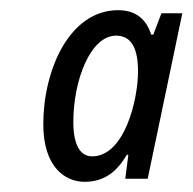

<svg xmlns="http://www.w3.org/2000/svg" viewBox="-20 -741 378 377"><path d="M146 -384C186 -384 210 -405 229 -437H232L226 -390H270L338 -715H297L281 -673H277C268 -700 250 -721 212 -721C116 -721 65 -603 65 -497C65 -413 108 -384 146 -384ZM161 -434C138 -434 124 -455 124 -502C124 -582 157 -671 208 -671C238 -671 251 -646 251 -601C251 -544 224 -434 161 -434Z"/></svg>

Font: Noto Sans ExtraCondensed
Style: Italic
Weight: 400
Width: 2
Italic angle: -12°
Designer: Monotype Design Team
Foundry: Monotype Imaging Inc.
Version: Version 2.013